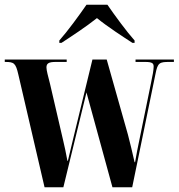

<svg xmlns="http://www.w3.org/2000/svg" viewBox="-24 -786 750 806"><path d="M225 -606H234C274 -632 338 -674 383 -710C427 -674 492 -632 532 -606H541V-616C507 -654 458 -721 427 -766H339C308 -721 259 -654 225 -616ZM163 0H242L339 -398L448 0H531L629 -477C638 -523 646 -526 687 -526H706V-536H545V-526H586C617 -526 621 -519 621 -506C621 -494 617 -470 610 -438L563 -208C555 -169 548 -136 543 -105H541C532 -146 522 -186 513 -221L424 -536H364L284 -207C278 -183 269 -146 261 -111H259C253 -143 247 -173 241 -197L186 -434C178 -466 171 -490 171 -503C171 -520 181 -526 210 -526H256V-536H-4V-526H-2C35 -526 42 -521 53 -473Z"/></svg>

Font: Noto Serif Display Condensed Extra
Style: Regular
Weight: 800
Width: 3
Designer: Monotype Design Team
Foundry: Monotype Imaging Inc.
Version: Version 1.900